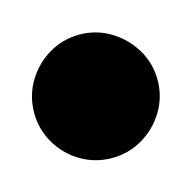

<svg xmlns="http://www.w3.org/2000/svg" viewBox="-81 -1402 263 263"><g transform="rotate(-15 50.5 -1270.5)"><path d="M-37.3 -1270Q-37.3 -1246.3 -25.5 -1226.3Q-13.7 -1206.3 6.3 -1194.5Q26.3 -1182.7 50 -1182.7Q73.7 -1182.7 93.7 -1194.5Q113.7 -1206.3 125.7 -1226.3Q137.7 -1246.3 137.7 -1270Q137.7 -1293.7 125.7 -1313.7Q113.7 -1333.7 93.7 -1345.7Q73.7 -1357.7 50 -1357.7Q26.3 -1357.7 6.3 -1345.7Q-13.7 -1333.7 -25.5 -1313.7Q-37.3 -1293.7 -37.3 -1270Z"/></g></svg>

Font: Linefont Thin
Style: Regular
Weight: 100
Monospace: yes
Version: Version 3.002;gftools[0.9.33]